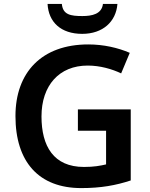

<svg xmlns="http://www.w3.org/2000/svg" viewBox="-20 -951 766 981"><path d="M580 -931H506C500 -879 450 -869 401 -869C342 -869 301 -875 296 -931H223C228 -838 291 -778 400 -778C505 -778 573 -840 580 -931ZM378 -392V-283H522V-111C492 -104 460 -98 409 -98C254 -98 192 -204 192 -356C192 -514 282 -616 428 -616C492 -616 553 -598 599 -576L643 -681C583 -707 509 -724 431 -724C193 -724 59 -581 59 -358C59 -123 179 10 395 10C496 10 572 -4 648 -29V-392Z"/></svg>

Font: Noto Sans Bengali SemiBold
Style: Regular
Weight: 600
Designer: Jelle Bosma - Monotype Design Team
Foundry: Monotype Imaging Inc.
Version: Version 2.003